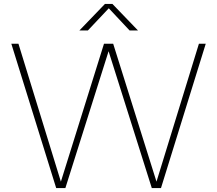

<svg xmlns="http://www.w3.org/2000/svg" viewBox="-20 -964 1113 984"><path d="M999.5 -740H1034.5L805 0H758L536.5 -701.5L315 0H268L38 -740H74.5L292 -33L513 -740H560L782 -33ZM687 -808H644L537.5 -921.5L430.5 -808H387L518 -944H556Z"/></svg>

Font: Encode Sans Semi Expanded Thin
Style: Regular
Weight: 250
Width: 6
Designer: Multiple Designers
Foundry: Impallari Type
Version: Version 2.000